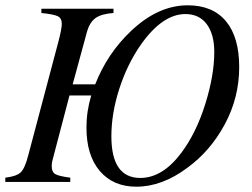

<svg xmlns="http://www.w3.org/2000/svg" viewBox="-52 -686 949 724"><path d="M222 -368H307Q353 -485 442 -569Q544 -666 656 -666Q750 -666 800 -606Q850 -546 850 -433Q850 -318 795.5 -217Q741 -116 654 -53Q559 18 462 18Q375 18 324.5 -41Q274 -100 274 -205Q274 -266 292 -326H210L146 -82Q143 -72 143 -60Q143 -38 155.5 -30Q168 -22 213 -16V0H-32V-16Q10 -21 26 -36Q42 -51 55 -102L169 -532Q181 -578 181 -596Q181 -617 166.5 -624.5Q152 -632 104 -637V-653H376V-637Q331 -634 308.5 -618Q286 -602 276 -566ZM756 -490Q756 -557 727.5 -595Q699 -633 647 -633Q560 -633 478 -516Q427 -442 397.5 -350Q368 -258 368 -172Q368 -15 477 -15Q561 -15 632 -110Q688 -185 722 -293.5Q756 -402 756 -490Z"/></svg>

Font: STIX
Style: Italic
Weight: 400
Italic angle: -16.33°
Designer: MicroPress Inc., with final additions and corrections provided by Coen Hoffman, Elsevier (retired)
Version: Version 1.1.1